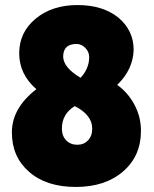

<svg xmlns="http://www.w3.org/2000/svg" viewBox="-20 -729 610 760"><path d="M538 -211Q538 -112 468 -51Q397 11 280 11Q163 11 95 -49Q27 -108 27 -205Q27 -301 124 -376Q56 -435 56 -518Q56 -601 121 -655Q186 -709 287 -709Q387 -709 449 -659Q509 -608 509 -532Q507 -454 444 -393Q487 -362 512.5 -314Q538 -266 538 -211ZM225 -220Q225 -191 242 -173.5Q259 -156 286 -156Q312 -156 328.5 -173.5Q345 -191 345 -220Q345 -274 276 -309Q225 -278 225 -220ZM333 -503Q333 -524 317.5 -539.5Q302 -555 283 -555Q231 -555 230 -506Q230 -462 299 -421Q333 -458 333 -503Z"/></svg>

Font: FC Lilita One
Style: Regular
Weight: 400
Designer: Juan Montoreano
Foundry: Juan Montoreano
Version: Version 1.002